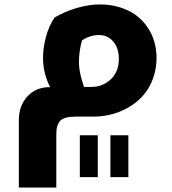

<svg xmlns="http://www.w3.org/2000/svg" viewBox="-20 -526 777 866"><path d="M65 16Q65 -49 103.5 -91Q142 -133 204 -133H206Q192 -160 183 -193.5Q174 -227 174 -266Q174 -309 187 -358.5Q200 -408 226 -447Q274 -475 328 -490.5Q382 -506 430 -506Q502 -506 561 -477Q620 -447 653 -391Q686 -335 686 -265Q686 -226 676 -190Q666 -154 645 -121Q609 -66 543.5 -33Q478 0 400 0H320Q271 0 252.5 18Q234 36 234 78V320H65ZM336 -248Q336 -220 342.5 -191Q349 -162 359 -134H393Q443 -134 479.5 -168Q516 -202 516 -260Q516 -310 490.5 -339Q465 -368 427 -368Q387 -368 350 -344Q343 -320 339.5 -295Q336 -270 336 -248ZM340 84H421V273H340ZM478 84H559V273H478Z"/></svg>

Font: Noto Kufi Arabic ExtraBold
Style: Regular
Weight: 800
Designer: Monotype Design Team, David Williams, Khaled Hosny
Foundry: Google LLC
Version: Version 2.109; ttfautohint (v1.8.4.7-5d5b)